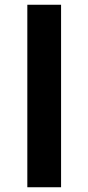

<svg xmlns="http://www.w3.org/2000/svg" viewBox="-20 -788 372 808"><path d="M95 0H237V-768H95Z"/></svg>

Font: Noto Sans Condensed Black
Style: Regular
Weight: 900
Width: 3
Designer: Monotype Design Team
Foundry: Monotype Imaging Inc.
Version: Version 2.013